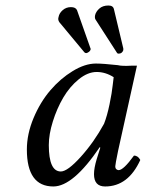

<svg xmlns="http://www.w3.org/2000/svg" viewBox="-20 -671 532 701"><path d="M359.9 -219.2Q371.1 -247.6 379.9 -290Q388.7 -332.5 391.6 -360.8L395 -389.2Q365.2 -408.2 333 -408.2Q300.3 -408.2 267.3 -381.3Q234.4 -354.5 210.9 -314.5Q187.5 -274.4 172.9 -227.5Q158.2 -180.7 158.2 -141.1Q158.2 -44.9 202.1 -44.9Q226.6 -44.9 274.9 -98.4Q323.2 -151.9 359.9 -219.2ZM410.2 -433.1Q424.8 -429.2 460 -431.2H480L411.1 -120.1Q400.9 -70.3 400.9 -64Q400.9 -56.2 405 -53Q409.2 -49.8 413.1 -49.8Q430.7 -49.8 469.2 -103Q483.4 -103 492.2 -86.9Q448.2 9.8 363.8 9.8Q323.2 9.8 323.2 -35.2Q323.2 -57.1 333 -89.8L346.2 -131.8L344.2 -133.8Q247.1 9.8 174.8 9.8Q78.1 9.8 78.1 -125Q78.1 -181.6 102.5 -240Q127 -298.3 163.8 -341.3Q200.7 -384.3 245.6 -411.6Q290.5 -439 330.1 -439Q356.4 -439 410.2 -433.1ZM238.8 -645Q256.3 -645 261.2 -633.8L310.1 -495.1Q311 -494.1 311 -491.2Q309.6 -484.9 303.7 -481Q297.9 -477.1 294.9 -477.1Q291 -477.1 288.1 -480L196.8 -589.8Q190.4 -599.1 193.8 -608.9Q196.3 -623 209 -634Q221.7 -645 238.8 -645ZM376 -650.9Q393.1 -650.9 396 -637.2L430.2 -494.1V-487.8Q425.8 -475.1 413.1 -475.1Q408.7 -475.1 407.2 -478L329.1 -599.1Q325.2 -604.5 327.1 -615.2Q330.1 -628.4 342.5 -639.6Q355 -650.9 376 -650.9Z"/></svg>

Font: Common Serif Medium
Style: Italic
Weight: 500
Italic angle: -12°
Designer: Philipp H. Poll, Khaled Hosny
Foundry: Stefan Peev, Context Ltd.
Version: Version 1.026